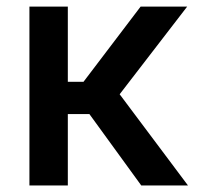

<svg xmlns="http://www.w3.org/2000/svg" viewBox="-20 -566 602 586"><path d="M69.8 0V-545.9H187V-316.4H234.9L409.2 -545.9H551.3L345.2 -278.3L553.7 0H411.1L252.9 -217.8H187V0Z"/></svg>

Font: Inter Cardless
Style: Medium
Weight: 500
Designer: Rasmus Andersson
Foundry: rsms
Version: Version 4.001;git-9221beed3